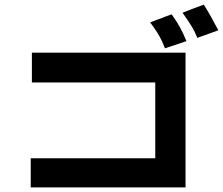

<svg xmlns="http://www.w3.org/2000/svg" viewBox="-20 -803 965 831"><path d="M834 -639Q824 -665 811 -686.5Q798 -708 770 -748L811 -764L862 -783Q887 -744 925 -672ZM694 -594Q682 -625 671 -644.5Q660 -664 648 -681Q636 -698 630 -706Q639 -709 649.5 -713.5Q660 -718 673 -722Q689 -729 723 -741Q747 -707 760 -683Q773 -659 787 -625ZM783 -575V8H113V-118H652V-446H118V-575Z"/></svg>

Font: BM Euljiro oraeorae
Style: Regular
Weight: 400
Designer: Bongjin Kim; Bomjun Kim; Myungsoo Han; Hyesun Chae; Mikyoung Jeong; Wujin Sim; Minjae Kang; Suwha Jang;
Foundry: Sandoll Inc.
Version: Version 1.000;hotconv 1.0.109;makeexe 2.5.65596